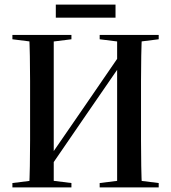

<svg xmlns="http://www.w3.org/2000/svg" viewBox="-20 -816 745 836"><path d="M107 0Q109 -40 110 -93Q111 -146 111 -203.5Q111 -261 111 -313V-357Q111 -409 111 -464.5Q111 -520 110 -572Q109 -624 107 -664H214Q214 -577 214 -489Q214 -401 214 -313V0ZM490 0Q490 -89 490 -178.5Q490 -268 490 -357V-664H598Q596 -624 595 -572Q594 -520 594 -464.5Q594 -409 594 -357V-313Q594 -261 594 -203.5Q594 -146 595 -93Q596 -40 598 0ZM34 0V-19L138 -32H187L291 -19V0ZM34 -645V-664H291V-645L187 -632H138ZM414 0V-19L518 -32H567L671 -19V0ZM414 -645V-664H671V-645L567 -632H518ZM176 -55 168 -103H176L353 -360L530 -618L538 -570H530L353 -313ZM223 -739V-796H483V-739Z"/></svg>

Font: Source Serif 4 60pt SemiBold
Style: Regular
Weight: 600
Version: Version 4.004;hotconv 1.0.116;makeotfexe 2.5.65601